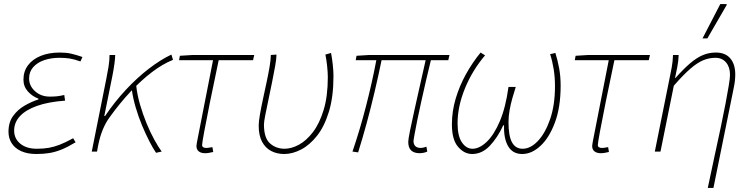

<svg xmlns="http://www.w3.org/2000/svg" viewBox="-20 -750 3720 950"><path d="M160 12Q116 12 85 -2Q54 -16 38 -41Q22 -66 22 -98Q22 -145 45 -176.5Q68 -208 102 -227.5Q136 -247 170 -258V-262Q140 -273 118 -297.5Q96 -322 96 -356Q96 -397 118.5 -427Q141 -457 181.5 -473.5Q222 -490 276 -490Q308 -490 332 -484.5Q356 -479 388 -468L378 -446Q347 -457 325 -460.5Q303 -464 274 -464Q233 -464 199 -452.5Q165 -441 144.5 -418Q124 -395 124 -362Q124 -325 153.5 -298.5Q183 -272 226 -272Q246 -272 261 -273.5Q276 -275 298 -280L302 -252Q219 -246 163 -226Q107 -206 78.5 -175Q50 -144 50 -104Q50 -64 80.5 -39Q111 -14 162 -14Q195 -14 221 -18.5Q247 -23 275.5 -34Q304 -45 342 -66L354 -46Q316 -23 285.5 -10.5Q255 2 225.5 7Q196 12 160 12Z M434 0 506 -360Q512 -389 517 -420Q522 -451 522 -478H550Q550 -462 546 -433Q542 -404 536 -374L496 -176H500Q547 -246 603 -306Q659 -366 717 -410.5Q775 -455 828 -480L836 -454Q784 -433 731 -392.5Q678 -352 625.5 -296Q573 -240 524 -172Q503 -144 488.5 -108.5Q474 -73 466 -32L460 0ZM752 6Q737 -16 719 -51Q701 -86 683 -129Q665 -172 651.5 -218Q638 -264 632 -307L654 -326Q659 -280 673 -232Q687 -184 705.5 -139Q724 -94 744 -58Q764 -22 780 0Z M994 8Q975 8 963.5 -1Q952 -10 952 -28Q952 -33 953.5 -40Q955 -47 956 -54L1034 -452H866L870 -474L934 -478H1238L1232 -452H1062Q1038 -339 1019.5 -247.5Q1001 -156 990.5 -99Q980 -42 980 -32Q980 -25 985.5 -21.5Q991 -18 1000 -18Q1008 -18 1015.5 -19.5Q1023 -21 1031 -22L1035 2Q1021 5 1013 6.5Q1005 8 994 8Z M1386 12Q1350 12 1321.5 -3Q1293 -18 1276.5 -49Q1260 -80 1260 -128Q1260 -148 1266 -182.5Q1272 -217 1281 -259Q1290 -301 1299 -343Q1308 -385 1314 -420.5Q1320 -456 1320 -478L1348 -480Q1348 -460 1341.5 -423.5Q1335 -387 1326 -342.5Q1317 -298 1308 -255.5Q1299 -213 1292.5 -180Q1286 -147 1286 -134Q1286 -67 1316 -40.5Q1346 -14 1388 -14Q1422 -14 1459 -34Q1496 -54 1528.5 -96.5Q1561 -139 1581.5 -206.5Q1602 -274 1602 -368Q1602 -392 1598.5 -424.5Q1595 -457 1590 -480L1618 -488Q1623 -463 1626.5 -430.5Q1630 -398 1630 -374Q1630 -271 1607.5 -197.5Q1585 -124 1548.5 -78Q1512 -32 1469.5 -10Q1427 12 1386 12Z M2056 8Q2029 8 2014.5 -5.5Q2000 -19 2000 -48Q2000 -60 2008.5 -102.5Q2017 -145 2030.5 -205Q2044 -265 2058.5 -330Q2073 -395 2086 -452H1868Q1852 -374 1833.5 -295.5Q1815 -217 1794.5 -141.5Q1774 -66 1752 4L1724 0Q1760 -105 1790.5 -223Q1821 -341 1842 -452H1740L1744 -474L1808 -478H2204L2198 -452H2112Q2100 -405 2088 -352Q2076 -299 2064.5 -248Q2053 -197 2044.5 -154.5Q2036 -112 2031 -84.5Q2026 -57 2026 -52Q2026 -36 2035 -27Q2044 -18 2062 -18Q2067 -18 2074 -19.5Q2081 -21 2090 -24L2094 0Q2088 3 2078 5.5Q2068 8 2056 8Z M2316 12Q2277 12 2246.5 -23.5Q2216 -59 2216 -134Q2216 -199 2234.5 -261.5Q2253 -324 2285 -382Q2317 -440 2358 -490L2380 -476Q2317 -402 2280.5 -312.5Q2244 -223 2244 -140Q2244 -77 2265.5 -45.5Q2287 -14 2318 -14Q2352 -14 2388 -48Q2424 -82 2453 -150Q2482 -218 2496 -320H2532Q2524 -295 2515.5 -265.5Q2507 -236 2501.5 -205Q2496 -174 2496 -146Q2496 -77 2513.5 -45.5Q2531 -14 2566 -14Q2605 -14 2641.5 -52.5Q2678 -91 2702 -160.5Q2726 -230 2726 -324Q2726 -368 2719.5 -408Q2713 -448 2702 -482L2728 -488Q2739 -453 2746.5 -413Q2754 -373 2754 -326Q2754 -220 2726 -144.5Q2698 -69 2654.5 -28.5Q2611 12 2564 12Q2517 12 2494.5 -26Q2472 -64 2474 -130H2470Q2442 -69 2403.5 -28.5Q2365 12 2316 12Z M2952 8Q2933 8 2921.5 -1Q2910 -10 2910 -28Q2910 -33 2911.5 -40Q2913 -47 2914 -54L2992 -452H2824L2828 -474L2892 -478H3196L3190 -452H3020Q2996 -339 2977.5 -247.5Q2959 -156 2948.5 -99Q2938 -42 2938 -32Q2938 -25 2943.5 -21.5Q2949 -18 2958 -18Q2966 -18 2973.5 -19.5Q2981 -21 2989 -22L2993 2Q2979 5 2971 6.5Q2963 8 2952 8Z M3482 180Q3499 98 3515.5 22.5Q3532 -53 3546 -119Q3560 -185 3570 -238Q3580 -291 3586 -327.5Q3592 -364 3592 -380Q3592 -418 3572.5 -441Q3553 -464 3520 -464Q3490 -464 3461 -452.5Q3432 -441 3397 -411Q3362 -381 3314 -326L3248 0H3220L3292 -358Q3298 -387 3303.5 -416Q3309 -445 3310 -478H3338Q3337 -448 3331 -417.5Q3325 -387 3320 -364H3322Q3363 -410 3395.5 -437.5Q3428 -465 3458 -477.5Q3488 -490 3522 -490Q3569 -490 3593.5 -461Q3618 -432 3618 -382Q3618 -366 3616 -348.5Q3614 -331 3609 -308L3510 180ZM3456 -560 3544 -730H3574L3576 -726L3480 -560Z"/></svg>

Font: Source Sans 3
Style: Italic
Weight: 200
Italic angle: -11°
Designer: Paul D. Hunt
Foundry: Adobe
Version: Version 3.046;hotconv 1.0.118;makeotfexe 2.5.65603